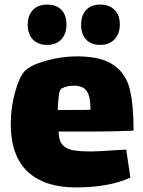

<svg xmlns="http://www.w3.org/2000/svg" viewBox="-20 -769 626 838"><path d="M491 -114Q502 -114 531 -116L549 6Q457 49 311 49Q174 49 100.5 -20Q27 -89 27 -228Q27 -299 45.5 -366Q64 -433 88 -459Q113 -485 181 -504Q249 -523 315 -523Q422 -523 476 -485Q530 -447 546.5 -379.5Q563 -312 563 -199Q482 -195 405 -195H236Q236 -157 252 -138Q268 -119 297.5 -113.5Q327 -108 381 -108Q411 -108 491 -114ZM232 -289H294Q350 -289 375 -290Q375 -347 359 -371Q343 -395 303 -395Q271 -395 248 -382Q240 -378 236.5 -350.5Q233 -323 232 -289ZM186 -573Q146 -573 123.5 -596.5Q101 -620 101 -660Q101 -702 123.5 -725.5Q146 -749 186 -749Q226 -749 248 -726Q270 -703 270 -662Q270 -621 247.5 -597Q225 -573 186 -573ZM418 -573Q378 -573 356 -596.5Q334 -620 334 -660Q334 -702 356 -725.5Q378 -749 418 -749Q457 -749 480 -726Q503 -703 503 -662Q503 -622 480 -597.5Q457 -573 418 -573Z"/></svg>

Font: Lalezar
Style: Regular
Weight: 400
Designer: Borna Izadpanah
Foundry: Borna Izadpanah
Version: Version 1.003;November 28, 2018;FontCreator 11.5.0.2421 64-b